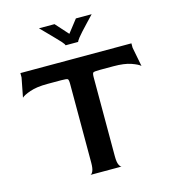

<svg xmlns="http://www.w3.org/2000/svg" viewBox="-117 -893 885 989"><g transform="rotate(-15 326.0 -399.0)"><path d="M242 0Q249 0 256 -14Q263 -28 263 -60V-480Q263 -502 258 -506Q253 -510 223 -510H150Q92 -510 56.5 -497.5Q21 -485 10 -474L30 -577V-600H622V-577L642 -474Q631 -485 595.5 -497.5Q560 -510 502 -510H430Q399 -510 394 -506Q389 -502 389 -480V-60Q389 -28 396 -14Q403 0 410 0ZM182 -798Q196 -784 214.5 -765Q233 -746 250 -728.5Q267 -711 278 -699Q286 -690 289 -685Q292 -680 292 -678H359Q359 -682 372 -699Q378 -707 393.5 -724Q409 -741 428 -761Q447 -781 463 -798H379L326 -730L265 -798Z"/></g></svg>

Font: Red Rose Medium
Style: Regular
Weight: 500
Designer: Jaikishan Patel
Version: Version 2.000